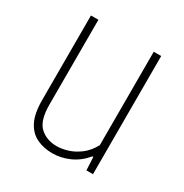

<svg xmlns="http://www.w3.org/2000/svg" viewBox="-134 -646 728 760"><g transform="rotate(30 230.0 -265.5)"><path d="M207 9Q167.5 9 135.8 -5.8Q104 -20.5 85.5 -56Q67 -91.5 67 -154V-540H101V-152Q101 -79.5 131 -51.8Q161 -24 208 -24Q230 -24 257.2 -32.2Q284.5 -40.5 310.2 -60Q336 -79.5 354 -113V-540H388V0H358L355 -60H351Q322 -25 284 -8Q246 9 207 9Z"/></g></svg>

Font: Encode Sans Condensed Thin
Style: Regular
Weight: 100
Width: 3
Designer: Multiple Designers
Foundry: Impallari Type
Version: Version 3.000; ttfautohint (v1.8.3) -l 8 -r 50 -G 200 -x 14 